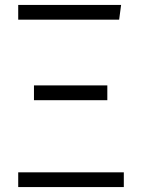

<svg xmlns="http://www.w3.org/2000/svg" viewBox="-20 -760 577 780"><path d="M472 -740H54V-680H464ZM416 -413H118V-353H416ZM483 -60H54V0H483Z"/></svg>

Font: Glow Sans SC Normal
Style: Regular
Weight: 400
Designer: Ryoko NISHIZUKA (kana, bopomofo & ideographs); Paul D. Hunt (Latin, Greek & Cyrillic); Sandoll Communications, Soo-young
Version: Version 0.93